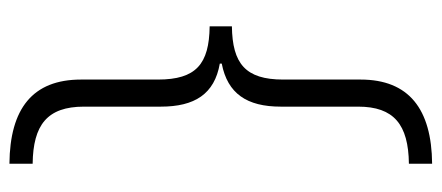

<svg xmlns="http://www.w3.org/2000/svg" viewBox="-278 -476 914 397"><g transform="rotate(-90 178.5 -278.0)"><path d="M38 111V159C151 158 212 111 212 11V-149C212 -227 245 -254 322 -255V-301C244 -302 212 -329 212 -408V-567C212 -667 152 -714 38 -715V-667C118 -666 156 -637 156 -561V-402C156 -332 182 -291 245 -280V-276C183 -264 156 -224 156 -154V6C156 80 119 110 38 111Z"/></g></svg>

Font: Noto Sans Gujarati SemiCondensed Light
Style: Regular
Weight: 300
Width: 4
Designer: Jelle Bosma - Monotype Design Team, Universal Thirst
Foundry: Monotype Imaging Inc.
Version: Version 2.106